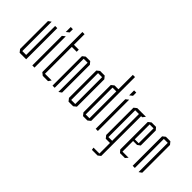

<svg xmlns="http://www.w3.org/2000/svg" viewBox="-54 -1359 2185 2185"><g transform="rotate(45 1038.5 -266.5)"><path d="M146 0V-501H181V0H147ZM76 0 49 -34V-35H146V0ZM49 -35V-483L83 -507H84V-35Z M280 0V-476L314 -503H315V0ZM280 -539V-618H315V-566L281 -539Z M414 -467V-672H449V-501L415 -467ZM415 -467 449 -501H527V-467ZM448 0 414 -27V-467H449V0ZM449 0V-35H556V-34L533 0Z M605 0V-474L639 -501H640V0ZM703 3V-467H738V-21L704 3ZM640 -467V-501H711L738 -468V-467Z M871 -467V-501H944L971 -468V-467ZM863 0 836 -34V-35H936V0ZM836 -35V-474L870 -501H871V-35ZM936 0V-467H971V-27L937 0Z M1199 -468 1165 -501V-733H1200V-468ZM1104 -467V-501H1171L1200 -468V-467ZM1096 0 1069 -34V-35H1165V0ZM1069 -35V-474L1103 -501H1104V-35ZM1165 0V-467H1200V-27L1166 0Z M1300 0V-476L1334 -503H1335V0ZM1300 -539V-618H1335V-566L1301 -539Z M1469 -467V-501H1607V-500L1581 -467ZM1439 200 1434 170V169H1529V200ZM1461 -1 1434 -35V-36H1529V-1ZM1434 -36V-474L1468 -501H1469V-36ZM1529 200V-467H1564L1563 174L1530 200Z M1691 0 1664 -31V-32H1797V-31L1770 0ZM1664 -32V-474L1698 -501H1699V-32ZM1699 -203V-230H1762V-203ZM1699 -469V-501H1770L1797 -470V-469ZM1762 -203V-469H1797V-228L1763 -203Z M1895 0V-474L1929 -501H1930V0ZM1993 3V-467H2028V-21L1994 3ZM1930 -467V-501H2001L2028 -468V-467Z"/></g></svg>

Font: Foldit ExtraLight
Style: Regular
Weight: 250
Version: Version 1.003